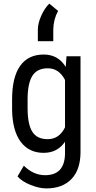

<svg xmlns="http://www.w3.org/2000/svg" viewBox="-20 -842 533 1070"><path d="M47.4 -288.1V-229.5C48.7 -152.3 64.6 -93.2 95.2 -52C125.8 -10.8 168.5 9.8 223.1 9.8C274.6 9.8 314.3 -10.9 342.3 -52.2V16.6C340.3 95.1 303.4 134.3 231.4 134.3C188.2 134.3 148.6 116.7 112.8 81.5L77.6 141.1C93.9 160 118.2 175.9 150.6 188.7C183 201.6 212.2 208 238.3 208C298.2 208 344.9 190.5 378.4 155.5C411.9 120.5 428.7 70.3 428.7 4.9V-528.3H350.6L346.2 -469.2C318.2 -515.1 277.3 -538.1 223.6 -538.1C166 -538.1 122.2 -517 92.3 -474.9C62.3 -432.7 47.4 -370.4 47.4 -288.1ZM133.8 -238.8V-291.5C134.1 -349.1 143.1 -391.8 160.6 -419.7C178.2 -447.5 206.9 -461.4 246.6 -461.4C287.9 -461.4 319.8 -439.8 342.3 -396.5V-132.3C320.8 -88.4 288.6 -66.4 245.6 -66.4C205.9 -66.4 177.3 -80.3 159.9 -108.2C142.5 -136 133.8 -179.5 133.8 -238.8ZM254.9 -821.8C237.3 -804.9 222.2 -782.3 209.7 -754.2C197.2 -726 190.9 -699.9 190.9 -675.8V-612.3H276.9V-677.2C277.5 -715 286.5 -749.7 303.7 -781.2Z"/></svg>

Font: Roboto Condensed
Style: Regular
Weight: 400
Designer: Google
Version: Version 2.134; 2016